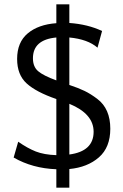

<svg xmlns="http://www.w3.org/2000/svg" viewBox="-20 -770 569 886"><path d="M300 -750V-664Q385 -658 451 -627L430 -550Q385 -589 300 -597V-378Q342 -364 370 -350.5Q398 -337 428.5 -314Q459 -291 474 -256.5Q489 -222 489 -176Q489 -90 436.5 -44Q384 2 300 10V96H240V11Q130 7 43 -43L64 -116Q107 -86 145 -71Q183 -56 240 -54V-313Q147 -345 103 -385Q59 -425 59 -498Q59 -575 108 -616Q157 -657 240 -663V-750ZM412 -162Q412 -245 300 -291V-57Q412 -72 412 -162ZM132 -501Q132 -462 156 -441.5Q180 -421 240 -399V-597Q132 -587 132 -501Z"/></svg>

Font: Quattrocento Sans
Style: Regular
Weight: 400
Designer: Pablo Impallari
Foundry: Pablo Impallari, Igino Marini, Brenda Gallo
Version: Version 2.000